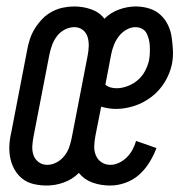

<svg xmlns="http://www.w3.org/2000/svg" viewBox="-20 -562 590 594"><path d="M125 12Q104 12 84.5 7.5Q65 3 50 -8.5Q35 -20 25.5 -36.5Q16 -53 12 -72Q8 -91 9 -111.5Q10 -132 15 -153L64 -407Q67 -424 72.5 -441Q78 -458 88 -474Q98 -490 111 -503.5Q124 -517 141 -526Q158 -535 175.5 -538.5Q193 -542 210 -542Q237 -542 262.5 -533Q288 -524 303 -504Q322 -523 348 -532.5Q374 -542 400 -542Q421 -542 441 -536Q461 -530 475.5 -517Q490 -504 499 -486Q508 -468 511 -447.5Q514 -427 515 -406Q516 -385 512 -364Q506 -335 490 -308.5Q474 -282 449.5 -263Q425 -244 396 -234.5Q367 -225 339 -225Q327 -225 315 -227Q303 -229 293 -232L275 -141Q272 -125 271.5 -110Q271 -95 276.5 -81.5Q282 -68 294 -60Q306 -52 322 -52Q335 -52 348.5 -58.5Q362 -65 372.5 -75.5Q383 -86 390 -99Q397 -112 401 -126L464 -104Q456 -82 442.5 -60Q429 -38 410.5 -21.5Q392 -5 368 3.5Q344 12 321 12Q292 12 266.5 3Q241 -6 224 -27Q204 -7 177.5 2.5Q151 12 125 12ZM341 -289Q357 -289 374.5 -295.5Q392 -302 406 -314Q420 -326 428.5 -342Q437 -358 441 -375Q443 -386 443.5 -397Q444 -408 443.5 -419Q443 -430 440.5 -440Q438 -450 433.5 -459Q429 -468 419.5 -473Q410 -478 399 -478Q385 -478 371 -470Q357 -462 347.5 -449.5Q338 -437 332.5 -423Q327 -409 324 -394L306 -300Q313 -294 322 -291.5Q331 -289 341 -289ZM126 -52Q141 -52 155 -59.5Q169 -67 179 -79.5Q189 -92 194 -106.5Q199 -121 202 -136L251 -389Q254 -404 254.5 -419Q255 -434 251 -447.5Q247 -461 236 -469.5Q225 -478 210 -478Q195 -478 180.5 -470.5Q166 -463 156.5 -450.5Q147 -438 141.5 -423.5Q136 -409 133 -394L84 -141Q81 -126 80 -111Q79 -96 83.5 -82.5Q88 -69 99.5 -60.5Q111 -52 126 -52Z"/></svg>

Font: Lode
Style: Italic
Weight: 400
Italic angle: -11°
Monospace: yes
Designer: Belleve Invis
Foundry: Belleve Invis
Version: Version 29.2.0; ttfautohint (v1.8.3)